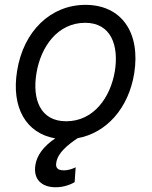

<svg xmlns="http://www.w3.org/2000/svg" viewBox="-20 -573 637 806"><path d="M257.8 -63.9C148.1 -63.9 115.4 -157.7 132.8 -264.2C150.6 -376.4 221.9 -477.3 337.4 -477.3C446.4 -477.3 479 -382.1 462.4 -275.6C443.9 -163 372.5 -63.9 257.8 -63.9ZM51.8 -275.6C26.6 -121.4 89.8 -12.8 212 7.8C160.2 42.6 134.6 81.3 128.6 119.3C118.6 180.4 155.5 213.1 213.8 213.1C247.9 213.1 276.3 201.7 293.3 191.8L297.6 129.3C286.2 134.9 269.2 142 247.9 142C219.5 142 212.4 129.3 216.6 108C223.4 68.5 262.8 36.2 305.8 7.1C426.5 -14.9 519.2 -117.5 543.3 -264.2C571 -437.5 489 -552.6 338.8 -552.6C193.5 -552.6 78.5 -443.2 51.8 -275.6Z"/></svg>

Font: Magic Ui Pro
Style: Italic
Weight: 400
Italic angle: -9.39999°
Designer: Stefan Endress, Andreas Faust
Version: Version 1.000;FEAKit 1.0